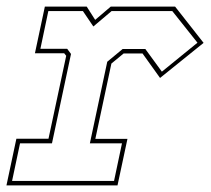

<svg xmlns="http://www.w3.org/2000/svg" viewBox="-22 -560 636 580"><path d="M-2.5 0 27.5 -141H124.5L178 -391.5L172 -399H83.5L113.5 -540H240L265.5 -500L312.5 -540H507L593 -430.5L461.5 -324.5L408.5 -398.5H351.5L314.5 -368L266 -140.5H363L333 0ZM14.5 -13.5H322.5L346.5 -127H249.5L302 -373.5L348.5 -412H417L467 -343.5L574.5 -431L498.5 -526.5H315L260 -480L228.5 -526.5H124L100 -412.5H181L192.5 -397L135 -127H38.5Z"/></svg>

Font: Tourney Thin
Style: Italic
Weight: 100
Italic angle: -12°
Designer: Tyler Finck
Foundry: Etcetera Type Co
Version: Version 1.015